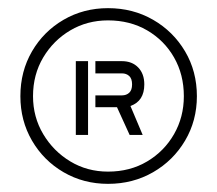

<svg xmlns="http://www.w3.org/2000/svg" viewBox="-20 -437 533 471"><path d="M245 14Q185 14 136 -14.5Q87 -43 58.5 -92Q30 -141 30 -201Q30 -262 58.5 -311Q87 -360 136 -388.5Q185 -417 245 -417Q306 -417 355.5 -388.5Q405 -360 434 -311Q463 -262 463 -201Q463 -141 434 -92Q405 -43 355.5 -14.5Q306 14 245 14ZM245 -16Q299 -16 341 -41Q383 -66 407 -108Q431 -150 431 -201Q431 -254 407 -296Q383 -338 341 -362.5Q299 -387 245 -387Q194 -387 152.5 -362.5Q111 -338 86 -296Q61 -254 61 -201Q61 -150 86 -108Q111 -66 152.5 -41Q194 -16 245 -16ZM166 -106V-287H196V-106ZM214 -174V-203H279Q290 -203 297 -209.5Q304 -216 304 -230Q304 -244 297 -250.5Q290 -257 279 -257H214V-287H279Q304 -287 319 -271.5Q334 -256 334 -230Q334 -189 300 -177L330 -106H298L267 -174Z"/></svg>

Font: Zen Tokyo Zoo
Style: Regular
Weight: 400
Designer: Yoshimichi Ohira
Foundry: A-1 Corp ZenFonts
Version: Version 1.002; ttfautohint (v1.8.3)